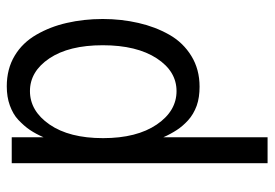

<svg xmlns="http://www.w3.org/2000/svg" viewBox="-138 -440 787 550"><g transform="rotate(-90 255.0 -164.5)"><path d="M137.2 -523.9H63V209H137.2V-89.8C143.6 -75.2 150.9 -62 158.2 -50.8C165.5 -39.6 174.8 -28.8 186 -18.6C197.3 -8.3 211.4 0 227.5 5.9C243.7 11.7 262.2 14.2 282.2 14.2C315.4 14.2 344.7 6.3 370.1 -9.3C395.5 -24.9 416 -45.9 431.2 -72.8C446.3 -99.6 457.5 -128.9 464.8 -161.1C472.2 -193.4 476.1 -227.1 476.1 -263.2C476.1 -299.8 472.2 -334 464.8 -366.2C457.5 -398.4 446.3 -426.8 431.2 -453.1C416 -479.5 396 -500.5 370.6 -515.6C345.2 -530.8 315.9 -538.1 283.2 -538.1C263.2 -538.1 244.6 -535.2 228.5 -529.3C212.4 -523.4 198.2 -515.6 187 -504.9C175.8 -494.1 166 -483.4 158.2 -471.7C150.4 -460 143.6 -447.3 137.2 -432.6ZM400.9 -263.2C400.9 -198.2 388.2 -146.5 363.3 -108.4C338.4 -70.3 307.1 -51.8 269.5 -51.8C231.9 -51.8 199.7 -70.3 173.8 -108.4C147.9 -146.5 134.8 -197.8 134.8 -262.2C134.8 -327.1 147.9 -377.9 173.8 -415.5C199.7 -453.1 231.9 -471.7 269.5 -471.7C307.1 -471.7 338.4 -453.1 363.3 -416C388.2 -378.9 400.9 -328.1 400.9 -263.2Z"/></g></svg>

Font: Tuffy
Style: Regular
Weight: 500
Designer: Thatcher Ulrich, Karoly Barta and Michael Everson
Version: Version 001.270